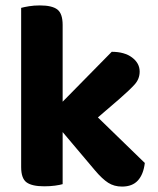

<svg xmlns="http://www.w3.org/2000/svg" viewBox="-20 -680 582 708"><path d="M341 -247 514 -79Q509 -37 488.5 -14.5Q468 8 430 8Q401 8 379 -6Q357 -20 330 -52L211 -193V-1Q201 2 183 4.5Q165 7 143 7Q98 7 78 -7.5Q58 -22 58 -64V-651Q69 -654 87 -657Q105 -660 127 -660Q172 -660 191.5 -645Q211 -630 211 -588V-305L392 -489Q439 -489 467 -468Q495 -447 495 -416Q495 -389 476.5 -368.5Q458 -348 419 -314Z"/></svg>

Font: Baloo Bhaina 2
Style: Bold
Weight: 700
Designer: Yesha Goshar, Manish Minz, Shuchita Grover and Ek Type
Foundry: Ek Type
Version: Version 1.640;hotconv 1.0.111;makeotfexe 2.5.65597; ttfautoh